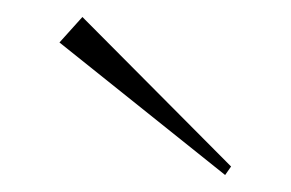

<svg xmlns="http://www.w3.org/2000/svg" viewBox="-20 -962 342 226"><path d="M50 -912 245 -756 252 -766 77 -942Z"/></svg>

Font: Sprat Condensed Light
Style: Regular
Weight: 300
Width: 3
Designer: Ethan Nakache
Foundry: Collletttivo
Version: Version 2.000;Glyphs 3.2 (3217)